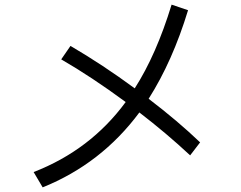

<svg xmlns="http://www.w3.org/2000/svg" viewBox="-20 -799 1040 828"><path d="M800 -129Q697 -225 581 -314Q417 -93 164 9L125 -57Q370 -152 522 -359Q374 -468 244 -543L284 -601Q424 -519 561 -418Q654 -563 720 -779L791 -755Q724 -535 621 -373Q747 -277 843 -185Z"/></svg>

Font: PlemolJP35 Console
Style: Regular
Weight: 400
Version: v2.0.3; ttfautohint (v1.8.4.7-5d5b-dirty) -l 6 -r 45 -G 200 